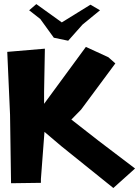

<svg xmlns="http://www.w3.org/2000/svg" viewBox="-20 -899 683 942"><path d="M15.6 -644.5 29.3 -335.9 34.2 0 180.7 -2V-20.5L198.2 -252L281.2 -181.6L536.1 23.4L642.6 -72.3L463.9 -208L330.1 -312.5L377.9 -361.3L545.9 -587.9L511.7 -618.2L401.4 -668.9L196.3 -389.6V-449.2L200.2 -660.2ZM123 -848.6 177.7 -805.7 244.1 -713.9 314.5 -699.2 384.8 -778.3 470.7 -848.6 423.8 -876 283.2 -789.1 158.2 -878.9Z"/></svg>

Font: MaokenAssortedSans-TC
Style: Regular
Weight: 500
Version: Version 0.83